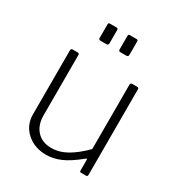

<svg xmlns="http://www.w3.org/2000/svg" viewBox="-177 -862 927 992"><g transform="rotate(30 286.5 -366.0)"><path d="M340 -59.5C310 -42.5 279.3 -34 248 -34C211.3 -34 182.5 -45.5 161.5 -68.5C140.5 -91.5 130 -122 130 -160V-520C130 -526.7 126.7 -530 120 -530H90C83.3 -530 80 -526.3 80 -519V-138C80 -94.7 95.5 -59.2 126.5 -31.5C157.5 -3.8 196.3 10 243 10C271 10 299.3 3.8 328 -8.5C356.7 -20.8 390.7 -43 430 -75C432.7 -77.7 434.7 -78.7 436 -78C437.3 -77.3 438 -75.3 438 -72V-9C438 -5.7 438.7 -3.3 440 -2C441.3 -0.7 443.7 0 447 0H476C482 0 485 -3.3 485 -10V-520C485 -526.7 481.7 -530 475 -530H446C438.7 -530 435 -526.7 435 -520V-135C401.7 -101.7 370 -76.5 340 -59.5ZM239 -654V-732C239 -736 238.2 -738.7 236.5 -740C234.8 -741.3 232.3 -742 229 -742H190C186.7 -742 184.3 -741.3 183 -740C181.7 -738.7 181 -735.7 181 -731V-652C181 -648 181.8 -645.2 183.5 -643.5C185.2 -641.8 188.3 -641 193 -641H226C230.7 -641 234 -642 236 -644C238 -646 239 -649.3 239 -654ZM358 -654V-732C358 -736 357.2 -738.7 355.5 -740C353.8 -741.3 351.3 -742 348 -742H310C306 -742 303.3 -741.3 302 -740C300.7 -738.7 300 -735.7 300 -731V-652C300 -648 300.8 -645.2 302.5 -643.5C304.2 -641.8 307.3 -641 312 -641H345C349.7 -641 353 -642 355 -644C357 -646 358 -649.3 358 -654Z"/></g></svg>

Font: Libre Franklin ExtraLight
Style: Regular
Weight: 275
Designer: Pablo Impallari, Rodrigo Fuenzalida
Foundry: Impallari Type
Version: Version 1.002; ttfautohint (v1.5)